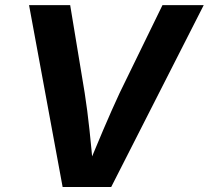

<svg xmlns="http://www.w3.org/2000/svg" viewBox="-20 -748 835 768"><path d="M230.5 0 96.2 -727.5H260.7L318.8 -376Q329.6 -307.1 337.9 -228.8Q346.2 -150.4 354.5 -56.6H320.8Q359.4 -149.9 393.3 -229.2Q427.2 -308.6 458.5 -376L629.9 -727.5H794.9L424.8 0Z"/></svg>

Font: Inter 17pt
Style: Bold Italic
Weight: 700
Italic angle: -9.3988°
Version: Version 4.001;git-66647c0bb